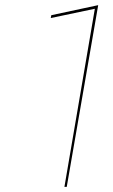

<svg xmlns="http://www.w3.org/2000/svg" viewBox="-20 -725 438 745"><path d="M179 -666 361 -705 239 0H230L348 -691L177 -655Z"/></svg>

Font: Jost Thin
Style: Italic
Weight: 200
Italic angle: -5°
Version: Version 3.710